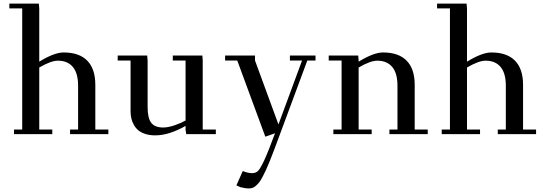

<svg xmlns="http://www.w3.org/2000/svg" viewBox="-20 -749 3033 1072"><path d="M32.2 -702.1V-729H196.8L199.2 -702.1V-404.8Q283.2 -456.1 335 -456.1Q422.4 -456.1 467.3 -410.2Q512.2 -364.3 512.2 -274.9V-25.9H585V0H371.1V-25.9H416V-270Q416 -340.3 386.7 -375.2Q357.4 -410.2 303.2 -410.2Q264.6 -410.2 199.2 -372.1V-25.9H272V0H58.1V-25.9H104V-702.1Z M637.2 -411.1V-439H801.8L804.2 -411.1V-150.9Q804.2 -89.4 824.5 -63.2Q844.7 -37.1 891.1 -37.1Q919.4 -37.1 955.8 -49.8Q992.2 -62.5 1016.1 -76.2V-411.1H944.8V-439H1109.9L1111.8 -411.1V-25.9H1185.1V0H1020L1016.1 -23.9V-45.9Q923.3 6.8 846.2 6.8Q815.4 6.8 791 -1.2Q766.6 -9.3 751.5 -22.2Q736.3 -35.2 726.6 -53.2Q716.8 -71.3 712.9 -89.8Q709 -108.4 709 -128.9V-411.1Z M1236.8 -411.1V-439H1403.8V-411.1L1534.7 -54.2L1666.5 -411.1H1598.6V-439H1741.7V-411.1H1695.8L1541.5 4.9Q1523.4 53.7 1512 84.2Q1500.5 114.7 1487.1 148.2Q1473.6 181.6 1464.8 200.7Q1456.1 219.7 1445.3 239.7Q1434.6 259.8 1426.5 269.8Q1418.5 279.8 1408.4 288.6Q1398.4 297.4 1388.7 300.3Q1378.9 303.2 1367.7 303.2Q1350.1 303.2 1321.8 295.9L1299.8 286.1L1335.4 206.1Q1365.7 217.8 1386.7 217.8Q1407.2 217.8 1419.9 206.1Q1432.6 194.3 1454.6 147.5Q1476.6 100.6 1515.6 -4.9L1461.4 14.2L1304.7 -411.1Z M1815.4 -411.1V-439H1980L1982.4 -411.1V-404.8Q2066.4 -456.1 2118.2 -456.1Q2205.6 -456.1 2250.5 -410.2Q2295.4 -364.3 2295.4 -274.9V-25.9H2368.2V0H2154.3V-25.9H2199.2V-270Q2199.2 -340.3 2169.9 -375.2Q2140.6 -410.2 2086.4 -410.2Q2047.9 -410.2 1982.4 -372.1V-25.9H2055.2V0H1841.3V-25.9H1887.2V-411.1Z M2420.4 -702.1V-729H2585L2587.4 -702.1V-404.8Q2671.4 -456.1 2723.1 -456.1Q2810.5 -456.1 2855.5 -410.2Q2900.4 -364.3 2900.4 -274.9V-25.9H2973.1V0H2759.3V-25.9H2804.2V-270Q2804.2 -340.3 2774.9 -375.2Q2745.6 -410.2 2691.4 -410.2Q2652.8 -410.2 2587.4 -372.1V-25.9H2660.2V0H2446.3V-25.9H2492.2V-702.1Z"/></svg>

Font: Dehuti Alt
Style: Bold
Weight: 700
Version: Version 1.2